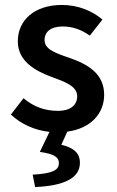

<svg xmlns="http://www.w3.org/2000/svg" viewBox="-20 -523 471 776"><path d="M180 10 141 91C200 99 218 113 218 136C218 165 193 178 112 183L122 233C237 228 303 198 303 135C303 94 276 74 228 62L252 9C349 -4 401 -66 401 -140C401 -226 334 -264 258 -290C196 -311 160 -326 160 -362C160 -392 183 -416 233 -416C272 -416 308 -404 343 -379L394 -444C354 -478 297 -503 230 -503C120 -503 52 -442 52 -356C52 -278 118 -238 189 -212C243 -192 292 -175 292 -134C292 -100 267 -75 214 -75C163 -75 118 -90 75 -126L24 -60C65 -21 122 4 180 10Z"/></svg>

Font: DAIFUKU Sans Semibold
Style: Regular
Weight: 600
Designer: Original font ‘Source Sans 3’ : Paul D. Hunt
Foundry: Daifuku
Version: Version 1.000